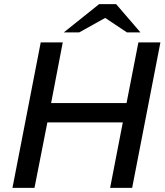

<svg xmlns="http://www.w3.org/2000/svg" viewBox="-20 -904 793 924"><path d="M40 0 176 -700H282L226 -408H589L646 -700H752L616 0H510L571 -315H208L146 0ZM287 -748 457 -884H539L510 -831L361 -748ZM591 -748 465 -832 457 -884H539L656 -748Z"/></svg>

Font: REM
Style: Italic
Weight: 400
Italic angle: -11°
Designer: Octavio Pardo
Foundry: Ashler Design
Version: Version 1.005;gftools[0.9.28]